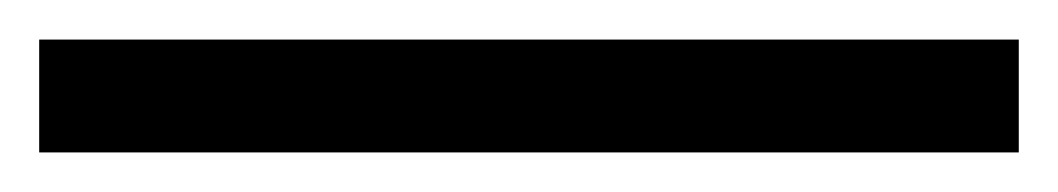

<svg xmlns="http://www.w3.org/2000/svg" viewBox="-20 158 540 98"><path d="M0 178.2H500V235.8H0Z"/></svg>

Font: Marcellus SC
Style: Regular
Weight: 400
Designer: Astigmatic (AOETI)
Foundry: Astigmatic (AOETI)
Version: Version 1.001